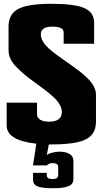

<svg xmlns="http://www.w3.org/2000/svg" viewBox="-20 -750 540 1010"><path d="M475.1 -520H314.9V-580.1Q314.9 -609.9 254.9 -609.9Q194.8 -609.9 194.8 -569.8Q194.8 -551.3 205.1 -533Q215.3 -514.6 236.1 -495.8Q256.8 -477.1 276.6 -462.4Q296.4 -447.8 326.2 -427.2Q329.1 -425.3 330.8 -424.1Q332.5 -422.9 335.2 -421.1Q337.9 -419.4 339.8 -418Q373.5 -394.5 393.8 -378.9Q414.1 -363.3 438 -340.6Q461.9 -317.9 473.4 -295.7Q484.9 -273.4 484.9 -250V-109.9Q484.9 -43.9 431.9 -17.1Q378.9 9.8 250 9.8H236.8L226.1 65.9Q235.8 57.6 256.3 52.7Q276.9 47.9 292 47.9Q327.6 47.9 346.9 60.5Q366.2 73.2 366.2 96.2V191.9Q366.2 218.3 341.1 229.2Q315.9 240.2 255.9 240.2Q200.2 240.2 177 230.2Q153.8 220.2 153.8 195.8V159.2H226.1V171.9Q226.1 191.9 255.9 191.9Q286.1 191.9 286.1 171.9V127.9Q286.1 107.9 254.9 107.9Q239.7 107.9 226.1 120.1H153.8L170.9 5.9Q15.1 -11.2 15.1 -89.8V-210H174.8V-149.9Q174.8 -130.4 191.7 -120.1Q208.5 -109.9 240.2 -109.9Q271.5 -109.9 288.3 -122.8Q305.2 -135.7 305.2 -160.2Q305.2 -179.2 294.9 -198.2Q284.7 -217.3 263.7 -237.1Q242.7 -256.8 222.9 -272Q203.1 -287.1 173.3 -309.1Q168 -313 165 -314.9Q132.3 -338.4 112.5 -354.7Q92.8 -371.1 69.8 -393.8Q46.9 -416.5 35.9 -439Q24.9 -461.4 24.9 -484.9V-609.9Q24.9 -675.8 75.9 -702.9Q127 -730 250 -730Q373 -730 424.1 -707.3Q475.1 -684.6 475.1 -629.9Z"/></svg>

Font: Mikodacs
Style: Regular
Weight: 400
Designer: gluk (gluksza@wp.pl)
Foundry: gluk (gluksza@wp.pl)
Version: Version 0.28